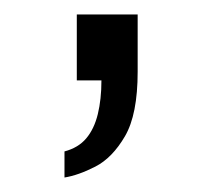

<svg xmlns="http://www.w3.org/2000/svg" viewBox="-20 -111 292 265"><path d="M69 134V98Q88 93 99 80Q110 67 115 46.5Q120 26 120 0H86V-91H170V-12Q170 47 152.5 77Q135 107 111.5 119Q88 131 69 134Z"/></svg>

Font: Archivo Expanded ExtraLight
Style: Regular
Weight: 250
Width: 7
Designer: Hector Gatti
Foundry: Omnibus-Type
Version: Version 2.001